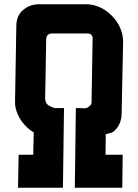

<svg xmlns="http://www.w3.org/2000/svg" viewBox="-20 -886 651 906"><path d="M559 -156 557 0H476H414H333L338 -376L385 -375Q393 -378 398 -382Q410 -389 412 -401L417 -706Q418 -707 417 -710Q412 -728 395 -728H226Q200 -728 198 -702L193 -418Q193 -417 195 -409Q198 -395 211 -387.5Q224 -380 238 -376H282L277 0H208H134H65L68 -156H137Q137 -174 137.5 -193Q138 -212 138.5 -227.5Q139 -243 139 -253Q139 -263 138 -263Q130 -266 127 -269Q124 -272 119 -275Q69 -316 54 -375Q50 -391 51 -409L57 -762Q57 -811 87 -837Q119 -866 165 -866H384Q443 -866 491 -827Q541 -786 556 -728Q561 -706 561 -693L554 -353Q554 -300 520 -269Q512 -261 501 -258.5Q490 -256 479 -253L478 -156Z"/></svg>

Font: Covid19
Style: Regular
Weight: 400
Designer: Peter Wiegel
Foundry: (c) CAT - Ing. Peter Wiegel.  for Rudolf Maass + Partner GmbH
Version: Version 001.000